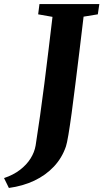

<svg xmlns="http://www.w3.org/2000/svg" viewBox="-111 -763 512 951"><path d="M-67 168 -91 119Q-44.5 103.5 -11.8 78.2Q21 53 40.5 21.8Q60 -9.5 65.5 -42.5Q76.5 -112 87.5 -190Q98.5 -268 109 -350.8Q119.5 -433.5 129.5 -516.8Q139.5 -600 149 -679.5L78 -692L84.5 -743H381L373.5 -692L303 -680.5Q293 -595.5 282.5 -509.8Q272 -424 262.2 -345.2Q252.5 -266.5 243.8 -202.2Q235 -138 227.8 -95Q220.5 -52 215.5 -37.5Q196 19.5 155.8 62.2Q115.5 105 59 131.8Q2.5 158.5 -67 168Z"/></svg>

Font: Merriweather 20pt ExtraBold
Style: Italic
Weight: 800
Italic angle: -7.8°
Version: Version 2.101